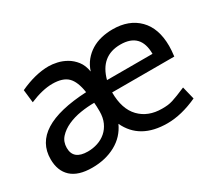

<svg xmlns="http://www.w3.org/2000/svg" viewBox="-102 -692 1003 899"><g transform="rotate(-30 399.0 -243.0)"><path d="M764 -245H428Q428 -155 473 -108.5Q518 -62 593 -62Q611 -62 624 -63.5Q637 -65 651.5 -69.5Q666 -74 683.5 -81Q701 -88 727 -99L744 -30Q657 10 581 10Q433 10 380 -103Q354 -46 299 -16Q244 14 172 14Q97 14 59.5 -20.5Q22 -55 22 -118Q22 -292 323 -307Q314 -368 287.5 -394Q261 -420 205 -420Q152 -420 83 -391L75 -461Q159 -500 231 -500Q251 -500 276 -494.5Q301 -489 324.5 -475.5Q348 -462 366 -439Q384 -416 390 -380Q400 -411 418.5 -433.5Q437 -456 461.5 -471Q486 -486 515.5 -493Q545 -500 577 -500Q665 -500 716.5 -448Q768 -396 768 -300Q768 -289 767 -275Q766 -261 764 -245ZM573 -420Q466 -420 436 -307H682Q682 -420 573 -420ZM331 -245Q295 -245 257 -239Q219 -233 187 -218.5Q155 -204 134.5 -181.5Q114 -159 114 -126Q114 -62 192 -62Q220 -62 245.5 -70.5Q271 -79 290.5 -96Q310 -113 321.5 -138.5Q333 -164 333 -198Q333 -212 332.5 -224Q332 -236 331 -245Z"/></g></svg>

Font: Cabin
Style: Regular
Weight: 400
Designer: Pablo Impallari
Foundry: Pablo Impallari
Version: Version 1.007